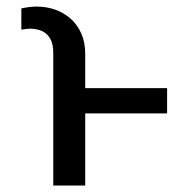

<svg xmlns="http://www.w3.org/2000/svg" viewBox="-20 -573 580 593"><path d="M243.2 0H144.5V-407.2Q145 -435.1 136 -451.9Q127 -468.8 110.8 -476.6Q94.7 -484.4 72.3 -484.4Q67.4 -484.4 59.3 -483.4Q51.3 -482.4 45.9 -481.4V-546.9Q55.2 -549.3 68.6 -551Q82 -552.7 93.8 -552.7Q123.5 -552.7 150.4 -543.2Q177.2 -533.7 198 -515.4Q218.8 -497.1 231 -469.7Q243.2 -442.4 243.2 -407.2ZM496.1 -300.8V-222.7H222.7V-300.8Z"/></svg>

Font: Inter
Style: Regular
Weight: 400
Designer: Rasmus Andersson
Foundry: rsms
Version: Version 4.000;git-8c9346024